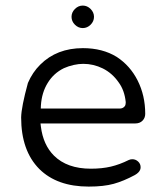

<svg xmlns="http://www.w3.org/2000/svg" viewBox="-20 -672 593 692"><path d="M433.1 -304.7Q433.1 -303.7 433.1 -301Q433.1 -298.3 432.1 -294.2Q431.2 -290 427.2 -286.6Q421.4 -280.8 411.1 -280.8H127L127.4 -291.5Q130.4 -338.4 151.9 -373Q173.3 -408.2 210.4 -426.3Q226.6 -433.6 246.1 -438Q263.7 -441.9 280.3 -441.9Q316.9 -441.9 350.6 -425.3Q384.8 -408.2 407.7 -375Q428.7 -346.7 433.1 -304.7ZM486.8 -69.3Q486.8 -81.5 477.8 -89.8Q468.8 -98.1 457 -98.1Q449.7 -98.1 443.8 -95.2Q411.6 -79.1 379.6 -71.5Q347.7 -64 307.6 -64Q221.7 -64 174.3 -111.3Q135.7 -149.9 127.4 -215.3L126 -227.1H467.8Q483.9 -227.1 493.7 -237.1Q503.4 -247.1 503.4 -261.7Q503.4 -327.6 476.1 -381.8Q449.2 -435.1 400.9 -466.8Q349.6 -498.5 278.8 -498.5Q184.6 -498.5 125 -439Q97.2 -411.6 80.6 -373Q57.1 -287.1 56.2 -249Q56.2 -128.9 121.6 -63Q185.5 0.5 299.8 0.5Q354 0.5 389.9 -9.5Q425.8 -19.5 465.8 -41Q480.5 -49.3 484.9 -59.6Q486.8 -64 486.8 -69.3ZM250 -583Q262.2 -570.8 278.3 -570.8Q294.4 -570.8 306.6 -583Q318.8 -595.2 318.8 -611.3Q318.8 -627.4 306.6 -639.6Q294.4 -651.9 278.3 -651.9Q262.2 -651.9 250 -639.6Q237.8 -627.4 237.8 -611.3Q237.8 -595.2 250 -583Z"/></svg>

Font: YuPearl-ExtraLight
Style: ExtraLight
Weight: 200
Designer: Max Yao
Foundry: Max-Everyday
Version: Version 1.011; ttfautohint (v1.8.3)